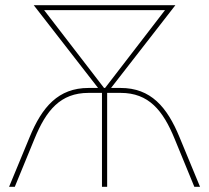

<svg xmlns="http://www.w3.org/2000/svg" viewBox="-20 -720 806 740"><path d="M321 -381C205 -381 142 -308 94 -191L15 0H37L113 -185C158 -295 213 -362 321 -362H373V0H393V-362H445C553 -362 608 -295 653 -185L729 0H751L672 -191C624 -308 561 -381 445 -381H408L656 -700H110L358 -381ZM381 -381 150 -681H616L385 -381Z"/></svg>

Font: Fixel Text Thin
Style: Regular
Weight: 100
Width: 4
Designer: AlfaBravo + MacPaw
Foundry: Kyrylo Tkachov, Marchela Mozhyna, Serhii Makarenko, Maria Weinstein, Zakhar Kryvoshyya
Version: Version 1.211